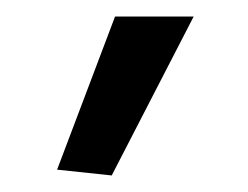

<svg xmlns="http://www.w3.org/2000/svg" viewBox="-20 -821 300 232"><path d="M49 -616 119 -801H214L115 -609Z"/></svg>

Font: Encode Sans Wide
Style: Regular
Weight: 400
Designer: Pablo Impallari, Andres Torresi
Foundry: Pablo Impallari, Andres Torresi
Version: Version 1.000; ttfautohint (v1.00) -l 8 -r 50 -G 200 -x 14 -